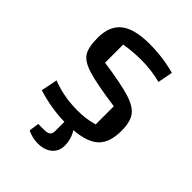

<svg xmlns="http://www.w3.org/2000/svg" viewBox="-201 -613 882 882"><g transform="rotate(45 240.5 -171.5)"><path d="M277 13Q300 49 300 91Q300 128 274 150Q248 172 204 172Q171 172 136 156L143 107H178Q202 107 211.5 100Q221 93 221 75V15Q137 14 45 -14L61 -94Q138 -64 225 -64Q255 -64 278 -67Q301 -70 331 -78V-196Q202 -214 147 -231Q92 -248 74 -276.5Q56 -305 56 -366Q56 -443 101.5 -479Q147 -515 245 -515Q332 -515 411 -493L397 -420Q372 -427 338 -431.5Q304 -436 275 -436Q215 -436 161 -427V-309Q281 -292 337.5 -274.5Q394 -257 415 -227.5Q436 -198 436 -141Q436 -66 399.5 -30Q363 6 277 13Z"/></g></svg>

Font: Changa
Style: Regular
Weight: 400
Designer: Eduardo Rodriguez Tunni
Foundry: Eduardo Rodriguez Tunni
Version: Version 2.002; ttfautohint (v1.5.10-5e6f)